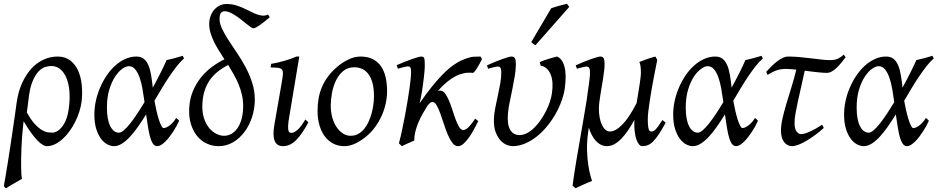

<svg xmlns="http://www.w3.org/2000/svg" viewBox="-35 -758 4990 1022"><path d="M116.2 -224.1Q114.7 -211.9 112.5 -194.3Q110.4 -176.8 107.9 -159.7Q129.9 -120.1 149.9 -98.4Q169.9 -76.7 187.5 -66.2Q205.1 -55.7 219.7 -53.7Q234.4 -51.8 244.6 -51.8Q253.4 -51.8 266.1 -57.9Q278.8 -64 291.7 -78.6Q304.7 -93.3 315.4 -118.2Q326.2 -143.1 331.1 -180.7Q337.9 -230 334.5 -271.5Q331.1 -313 318.6 -343Q306.2 -373 285.6 -389.9Q265.1 -406.7 238.3 -406.7Q224.1 -406.7 205.8 -401.4Q187.5 -396 169.7 -377.2Q151.9 -358.4 137.2 -322.3Q122.6 -286.1 116.2 -224.1ZM399.4 -217.8Q396 -191.4 387.2 -163.6Q378.4 -135.7 365.2 -109.4Q352.1 -83 335 -59.6Q317.9 -36.1 298.3 -18.3Q278.8 -0.5 257.3 9.8Q235.8 20 213.9 20Q204.6 20 192.4 12.9Q180.2 5.9 164.8 -9.8Q149.4 -25.4 130.9 -50.8Q112.3 -76.2 90.8 -112.8Q89.8 -106.4 89.1 -98.6Q88.4 -90.8 87.4 -82Q84.5 -57.6 82.5 -29.5Q80.6 -1.5 79.3 27.1Q78.1 55.7 77.6 82.8Q77.1 109.9 77.4 132.3Q77.6 154.8 78.9 171.1Q80.1 187.5 82 193.8Q72.8 199.2 61.8 205.6Q50.8 211.9 39.3 218.5Q27.8 225.1 17.1 231.7Q6.3 238.3 -2.9 244.1Q-7.3 241.7 -9 239.3Q-10.7 236.8 -14.6 232.4Q-11.7 216.3 -6.1 183.8Q-0.5 151.4 6.1 109.9Q12.7 68.4 19.8 22Q26.9 -24.4 33.2 -68.1Q39.6 -111.8 44.9 -148.9Q50.3 -186 53.2 -209Q62 -272.5 84 -319.1Q106 -365.7 135.5 -396.5Q165 -427.2 200.2 -442.1Q235.4 -457 271 -457Q312.5 -457 339.6 -435.8Q366.7 -414.6 381.6 -380.4Q396.5 -346.2 400.4 -303.5Q404.3 -260.7 399.4 -217.8Z M598.6 -51.8Q609.4 -51.8 624.8 -64.9Q640.1 -78.1 658 -100.6Q675.8 -123 695.3 -152.6Q714.8 -182.1 734.4 -214.8Q729.5 -250.5 723.4 -284.9Q717.3 -319.3 707.8 -346.2Q698.2 -373 684.3 -389.4Q670.4 -405.8 650.4 -405.8Q636.2 -405.8 616.2 -391.8Q596.2 -377.9 577.9 -350.3Q559.6 -322.8 546.9 -281.5Q534.2 -240.2 534.2 -185.1Q534.2 -121.6 551.8 -86.7Q569.3 -51.8 598.6 -51.8ZM944.3 -446.8Q924.3 -429.2 904.8 -404.1Q885.3 -378.9 865.5 -349.6Q845.7 -320.3 826.2 -287.6Q806.6 -254.9 787.1 -221.7Q791.5 -196.8 797.4 -170.9Q803.2 -145 809.8 -124Q816.4 -103 823.2 -89.6Q830.1 -76.2 835.4 -76.2Q843.3 -76.2 852.8 -80.8Q862.3 -85.4 871.6 -93.3Q880.9 -101.1 888.9 -110.6Q897 -120.1 902.3 -129.9Q908.7 -126 911.6 -122.6Q914.6 -119.1 918.5 -115.2Q913.1 -102.5 905 -87.6Q897 -72.8 887.2 -57.9Q877.4 -43 866.5 -28.8Q855.5 -14.6 844.5 -3.9Q833.5 6.8 822.5 13.4Q811.5 20 802.2 20Q790 20 781.2 9.5Q772.5 -1 765.9 -22.2Q759.3 -43.5 753.9 -75.2Q748.5 -106.9 742.7 -148.9Q721.2 -114.3 699.7 -83.5Q678.2 -52.7 656.7 -29.8Q635.3 -6.8 614 6.6Q592.8 20 571.3 20Q555.2 20 536.9 10.7Q518.6 1.5 503.2 -18.8Q487.8 -39.1 477.5 -71Q467.3 -103 467.3 -148.9Q467.3 -184.1 475.1 -220.5Q482.9 -256.8 497.6 -291Q512.2 -325.2 532.5 -355.5Q552.7 -385.7 577.6 -408.2Q602.5 -430.7 631.3 -443.8Q660.2 -457 691.4 -457Q715.3 -457 730.5 -444.8Q745.6 -432.6 754.9 -410.9Q764.2 -389.2 769.3 -358.6Q774.4 -328.1 778.3 -291.5Q791 -314.5 802.2 -336.2Q813.5 -357.9 823 -377Q832.5 -396 839.8 -411.6Q847.2 -427.2 851.6 -438Q872.6 -442.4 893.6 -448.2Q914.6 -454.1 937.5 -460.9Q940.4 -455.6 941.7 -452.9Q942.9 -450.2 944.3 -446.8Z M1259.3 -194.3Q1259.3 -225.1 1252.7 -253.7Q1246.1 -282.2 1234.9 -309.3Q1223.6 -336.4 1209.2 -362.1Q1194.8 -387.7 1179.7 -412.1Q1148.9 -396.5 1124.8 -377.2Q1100.6 -357.9 1083 -333.5Q1065.4 -309.1 1055.2 -278.6Q1044.9 -248 1042.5 -209.5Q1039.6 -164.6 1049.8 -131.8Q1060.1 -99.1 1077.6 -77.6Q1095.2 -56.2 1116.7 -45.7Q1138.2 -35.2 1157.2 -35.2Q1178.7 -35.2 1197.3 -45.7Q1215.8 -56.2 1229.7 -76.7Q1243.7 -97.2 1251.5 -126.7Q1259.3 -156.2 1259.3 -194.3ZM1400.9 -666Q1364.7 -635.7 1344 -621.6Q1323.2 -607.4 1314 -607.4Q1308.6 -607.4 1298.8 -614.3Q1289.1 -621.1 1276.6 -631.1Q1264.2 -641.1 1249.5 -652.8Q1234.9 -664.6 1219.7 -674.6Q1204.6 -684.6 1189.5 -691.4Q1174.3 -698.2 1160.6 -698.2Q1148.4 -698.2 1141.1 -689.2Q1133.8 -680.2 1133.8 -656.7Q1133.8 -631.8 1147.7 -603.3Q1161.6 -574.7 1182.4 -542.5Q1203.1 -510.3 1227.5 -474.6Q1252 -439 1272.7 -399.7Q1293.5 -360.4 1307.4 -317.4Q1321.3 -274.4 1321.3 -227.5Q1321.3 -179.2 1306.6 -134.5Q1292 -89.8 1266.1 -55.4Q1240.2 -21 1205.1 -0.5Q1169.9 20 1128.9 20Q1095.7 20 1065.9 6.3Q1036.1 -7.3 1014.6 -33.4Q993.2 -59.6 981.4 -97.2Q969.7 -134.8 972.2 -182.6Q974.6 -231.4 991.5 -272Q1008.3 -312.5 1034.2 -345Q1060.1 -377.4 1092.8 -401.6Q1125.5 -425.8 1159.7 -442.4Q1144 -466.3 1129.4 -490Q1114.7 -513.7 1103.5 -536.9Q1092.3 -560.1 1085.4 -583.3Q1078.6 -606.4 1078.6 -629.9Q1078.6 -651.4 1085.2 -670.7Q1091.8 -689.9 1104 -704.6Q1116.2 -719.2 1133.3 -728Q1150.4 -736.8 1171.9 -736.8Q1196.3 -736.8 1217.5 -730.7Q1238.8 -724.6 1258.1 -716.1Q1277.3 -707.5 1294.7 -698.5Q1312 -689.5 1328.4 -683.1Q1344.7 -676.8 1360.1 -675Q1375.5 -673.3 1391.1 -680.2Q1394 -677.7 1395.5 -675.3Q1397 -672.9 1400.9 -666Z M1606.4 -106.9Q1573.7 -44.9 1541.5 -12.5Q1509.3 20 1471.2 20Q1405.8 20 1425.3 -92.8L1464.4 -316.9Q1469.2 -345.2 1470.7 -361.8Q1472.2 -378.4 1466.6 -386.5Q1460.9 -394.5 1446.5 -396.7Q1432.1 -398.9 1405.3 -398.9L1408.2 -418Q1439 -423.3 1474.9 -433.1Q1510.7 -442.9 1543 -457H1558.1L1505.4 -141.1Q1499.5 -108.4 1498.8 -90.3Q1498 -72.3 1500.2 -63.5Q1502.4 -54.7 1507.3 -52.7Q1512.2 -50.8 1518.1 -50.8Q1529.3 -50.8 1548.1 -66.4Q1566.9 -82 1590.3 -122.1L1606.4 -106.9Z M1955.6 -246.1Q1955.6 -320.8 1928.2 -360.4Q1900.9 -399.9 1850.6 -399.9Q1815.4 -399.9 1791.5 -379.6Q1767.6 -359.4 1752.9 -328.6Q1738.3 -297.9 1731.9 -262Q1725.6 -226.1 1725.6 -194.8Q1725.6 -162.1 1733.6 -133.1Q1741.7 -104 1756.1 -82.3Q1770.5 -60.5 1789.8 -47.9Q1809.1 -35.2 1831.5 -35.2Q1854 -35.2 1871.8 -45.2Q1889.6 -55.2 1903.6 -72Q1917.5 -88.9 1927.2 -110.6Q1937 -132.3 1943.4 -155.8Q1949.7 -179.2 1952.6 -202.6Q1955.6 -226.1 1955.6 -246.1ZM2025.4 -272.9Q2025.4 -240.2 2018.1 -206.8Q2010.7 -173.3 1996.6 -141.8Q1982.4 -110.4 1961.7 -81.8Q1940.9 -53.2 1913.6 -30.8Q1900.9 -20.5 1886.7 -11.2Q1872.6 -2 1857.9 5.1Q1843.3 12.2 1828.1 16.1Q1813 20 1798.3 20Q1764.2 20 1737.5 5.6Q1710.9 -8.8 1692.6 -33.9Q1674.3 -59.1 1664.8 -93.5Q1655.3 -127.9 1655.3 -168Q1655.3 -203.1 1661.1 -235.6Q1667 -268.1 1680.2 -298.3Q1693.4 -328.6 1715.3 -356.4Q1737.3 -384.3 1769.5 -410.2Q1794.4 -429.7 1824.2 -443.4Q1854 -457 1884.3 -457Q1922.4 -457 1949.2 -443.4Q1976.1 -429.7 1992.9 -405.3Q2009.8 -380.9 2017.6 -347.2Q2025.4 -313.5 2025.4 -272.9Z M2510.3 -112.3Q2500 -91.8 2487.3 -68.4Q2474.6 -44.9 2460.7 -25.4Q2446.8 -5.9 2432.1 7.1Q2417.5 20 2403.3 20Q2386.2 20 2373 2.7Q2359.9 -14.6 2348.6 -41Q2337.4 -67.4 2327.9 -97.7Q2318.4 -127.9 2308.6 -154.3Q2298.8 -180.7 2288.8 -198Q2278.8 -215.3 2266.6 -215.3Q2261.2 -215.3 2254.6 -210.2Q2248 -205.1 2241.2 -196.3Q2227.5 -174.8 2214.6 -152.1Q2201.7 -129.4 2191.9 -105.7Q2182.1 -82 2176 -57.9Q2169.9 -33.7 2169.9 -9.8Q2163.1 -6.8 2154.3 -2.9Q2145.5 1 2136.5 4.9Q2127.4 8.8 2118.7 12.9Q2109.9 17.1 2104 20L2088.4 4.9Q2096.7 -25.9 2104.5 -62.5Q2112.3 -99.1 2119.6 -137.2Q2127 -175.3 2133.1 -212.4Q2139.2 -249.5 2143.8 -281.2Q2148.4 -313 2150.9 -336.7Q2153.3 -360.4 2153.3 -372.1Q2153.3 -383.3 2152.1 -389.9Q2150.9 -396.5 2148.7 -399.7Q2146.5 -402.8 2143.1 -403.8Q2139.6 -404.8 2135.3 -404.8Q2130.9 -404.8 2122.3 -402.8Q2113.8 -400.9 2105 -398.4Q2096.2 -396 2089.6 -394Q2083 -392.1 2083 -392.1L2076.2 -411.1Q2096.7 -419.9 2117.4 -428.2Q2138.2 -436.5 2156.2 -442.9Q2174.3 -449.2 2187.7 -453.1Q2201.2 -457 2207 -457Q2213.9 -457 2217.8 -454.8Q2221.7 -452.6 2223.4 -446.8Q2225.1 -440.9 2225.6 -430.2Q2226.1 -419.4 2226.1 -401.9Q2226.1 -396 2224.9 -382.1Q2223.6 -368.2 2221.7 -350.1Q2219.7 -332 2217 -311.3Q2214.4 -290.5 2211.2 -271Q2208 -251.5 2204.6 -234.9Q2201.2 -218.3 2198.2 -208Q2232.9 -258.3 2262.5 -294.9Q2292 -331.5 2316.4 -356.9Q2340.8 -382.3 2361.1 -398.2Q2381.3 -414.1 2397.5 -423.8Q2413.6 -433.6 2425.8 -438.5Q2438 -443.4 2447.3 -446.8Q2469.7 -455.1 2487.3 -456.1Q2504.9 -457 2522.9 -457Q2526.4 -452.6 2527.6 -449.2Q2528.8 -445.8 2530.3 -442.9Q2524.4 -430.7 2517.1 -417.5Q2509.8 -404.3 2503.2 -393.8Q2496.6 -383.3 2490.7 -376.5Q2484.9 -369.6 2481.9 -370.1Q2473.1 -370.6 2466.1 -371.1Q2459 -371.6 2451.7 -370.8Q2444.3 -370.1 2436.3 -368.4Q2428.2 -366.7 2418 -363.8Q2408.2 -361.3 2394.8 -354.7Q2381.3 -348.1 2365.2 -337.2Q2349.1 -326.2 2331.3 -310.3Q2313.5 -294.4 2295.9 -273.4Q2299.8 -274.9 2302.5 -275.4Q2305.2 -275.9 2307.6 -275.9Q2322.3 -275.9 2334 -260.3Q2345.7 -244.6 2355.5 -221.4Q2365.2 -198.2 2373.8 -170.9Q2382.3 -143.6 2391.1 -120.4Q2399.9 -97.2 2409.4 -81.5Q2418.9 -65.9 2431.2 -65.9Q2439 -65.9 2447.5 -71.8Q2456.1 -77.6 2464.1 -86.4Q2472.2 -95.2 2480 -105.7Q2487.8 -116.2 2494.1 -126Q2500 -122.1 2502.9 -120.1Q2505.9 -118.2 2510.3 -112.3Z M2971.2 -287.1Q2966.3 -253.4 2953.1 -217.8Q2939.9 -182.1 2920.2 -147.9Q2900.4 -113.8 2875 -83.3Q2849.6 -52.7 2820.1 -29.8Q2790.5 -6.8 2758.3 6.6Q2726.1 20 2692.9 20Q2681.2 20 2663.8 13.7Q2646.5 7.3 2630.4 -9.3Q2614.3 -25.9 2603.3 -54.7Q2592.3 -83.5 2594.2 -127.9Q2595.2 -154.3 2601.6 -185.5Q2607.9 -216.8 2615 -249.5Q2622.1 -282.2 2627.7 -313.5Q2633.3 -344.7 2633.3 -371.1Q2633.3 -382.3 2631.8 -388.9Q2630.4 -395.5 2627.7 -398.7Q2625 -401.9 2621.3 -402.8Q2617.7 -403.8 2613.3 -403.8Q2608.9 -403.8 2600.6 -401.9Q2592.3 -399.9 2584 -397.7Q2575.7 -395.5 2569.3 -393.8Q2563 -392.1 2563 -392.1L2557.1 -410.2Q2577.6 -419.4 2598.4 -428Q2619.1 -436.5 2636.7 -442.9Q2654.3 -449.2 2667.7 -453.1Q2681.2 -457 2687 -457Q2701.2 -457 2706.1 -447.8Q2710.9 -438.5 2710.9 -416Q2710.9 -388.2 2705.1 -353Q2699.2 -317.9 2691.9 -282Q2684.6 -246.1 2677.7 -212.9Q2670.9 -179.7 2668.9 -155.8Q2663.6 -97.2 2680.2 -68.1Q2696.8 -39.1 2730 -39.1Q2751 -39.1 2771 -49.8Q2791 -60.5 2809.1 -78.4Q2827.1 -96.2 2843 -119.1Q2858.9 -142.1 2871.3 -166.7Q2883.8 -191.4 2891.8 -215.8Q2899.9 -240.2 2902.8 -261.2Q2907.2 -290.5 2905.8 -315.4Q2904.3 -340.3 2897 -359.6Q2889.6 -378.9 2876.2 -391.8Q2862.8 -404.8 2842.8 -409.2L2837.9 -427.7Q2846.7 -431.6 2858.6 -435.8Q2870.6 -439.9 2883.3 -444.1Q2896 -448.2 2908 -451.4Q2919.9 -454.6 2929.2 -457Q2957.5 -447.3 2969.5 -403.3Q2981.4 -359.4 2971.2 -287.1ZM2815.9 -518.1Q2808.6 -520.5 2804.4 -523.4Q2800.3 -526.4 2793 -534.2L2898.9 -713.9Q2906.7 -716.8 2917.5 -720.2Q2928.2 -723.6 2939.7 -726.8Q2951.2 -730 2962.6 -732.7Q2974.1 -735.4 2982.9 -737.8L2995.1 -721.2Z M3508.3 -105Q3487.8 -67.4 3471.7 -43.2Q3455.6 -19 3441.4 -4.9Q3427.2 9.3 3413.3 14.6Q3399.4 20 3384.3 20Q3374 20 3366 10Q3357.9 0 3352.3 -16.4Q3346.7 -32.7 3344 -54.2Q3341.3 -75.7 3341.3 -99.1Q3341.3 -104 3341.6 -109.4Q3341.8 -114.7 3342.3 -120.6Q3325.2 -89.4 3307.6 -63.5Q3290 -37.6 3271.7 -19Q3253.4 -0.5 3234.4 9.8Q3215.3 20 3195.3 20Q3179.2 20 3164.6 12.9Q3149.9 5.9 3137.7 -7.1Q3125.5 -20 3115.7 -38.3Q3106 -56.6 3099.1 -79.1Q3098.1 -72.3 3097.2 -65.4Q3096.2 -58.6 3095.2 -50.8Q3088.4 -0.5 3089.8 43.2Q3091.3 86.9 3096.4 120.6Q3101.6 154.3 3107.7 176.5Q3113.8 198.7 3116.2 205.1Q3108.9 208 3096.7 213.1Q3084.5 218.3 3071.3 224.1Q3058.1 230 3046.4 235.6Q3034.7 241.2 3028.8 244.1L3012.7 230Q3016.1 202.1 3021.7 166.5Q3027.3 130.9 3033.9 90.8Q3040.5 50.8 3048.1 8.3Q3055.7 -34.2 3062.7 -75.9Q3069.8 -117.7 3076.4 -156.5Q3083 -195.3 3088.4 -228Q3090.3 -247.1 3093.5 -266.8Q3096.7 -286.6 3099.1 -305.2Q3101.6 -323.7 3103.5 -340.8Q3105.5 -357.9 3105.5 -371.1Q3105.5 -382.3 3104 -388.9Q3102.5 -395.5 3099.9 -398.7Q3097.2 -401.9 3093.8 -402.8Q3090.3 -403.8 3086.4 -403.8Q3082 -403.8 3073.5 -401.9Q3064.9 -399.9 3056.6 -397.7Q3048.3 -395.5 3042.2 -393.8Q3036.1 -392.1 3036.1 -392.1L3029.3 -410.2Q3049.8 -419.4 3070.6 -428Q3091.3 -436.5 3109.4 -442.9Q3127.4 -449.2 3140.9 -453.1Q3154.3 -457 3160.2 -457Q3173.8 -457 3178.5 -447.8Q3183.1 -438.5 3183.1 -416Q3183.1 -401.9 3180.9 -382.3Q3178.7 -362.8 3175.3 -341.1Q3171.9 -319.3 3168 -296.4Q3164.1 -273.4 3160.6 -252Q3157.2 -230.5 3155 -211.9Q3152.8 -193.4 3152.8 -180.2Q3152.8 -153.3 3157.2 -130.9Q3161.6 -108.4 3169.4 -92.3Q3177.2 -76.2 3188 -67.1Q3198.7 -58.1 3211.4 -58.1Q3241.2 -58.1 3277.1 -94.2Q3313 -130.4 3353.5 -209Q3357.4 -233.4 3361.6 -257.6Q3365.7 -281.7 3368.9 -303.5Q3372.1 -325.2 3374.3 -342.8Q3376.5 -360.4 3376.5 -371.1Q3376.5 -386.7 3374.8 -402.8Q3373 -418.9 3368.2 -428.2Q3377 -431.6 3387.5 -435.5Q3397.9 -439.5 3409.2 -443.4Q3420.4 -447.3 3431.6 -450.9Q3442.9 -454.6 3453.1 -457Q3457 -451.7 3459.5 -447Q3461.9 -442.4 3463.4 -438Q3460.4 -423.8 3455.6 -399.4Q3450.7 -375 3445.1 -345.5Q3439.5 -315.9 3433.8 -283.7Q3428.2 -251.5 3423.6 -221.2Q3418.9 -190.9 3416 -165.5Q3413.1 -140.1 3413.1 -124Q3413.1 -102.1 3414.6 -88.9Q3416 -75.7 3418.5 -68.8Q3420.9 -62 3424.1 -60.1Q3427.2 -58.1 3431.2 -58.1Q3436 -58.1 3440.7 -59.3Q3445.3 -60.5 3451.9 -66.4Q3458.5 -72.3 3467.8 -84.7Q3477.1 -97.2 3491.2 -119.1L3508.3 -105Z M3679.7 -51.8Q3690.4 -51.8 3705.8 -64.9Q3721.2 -78.1 3739 -100.6Q3756.8 -123 3776.4 -152.6Q3795.9 -182.1 3815.4 -214.8Q3810.5 -250.5 3804.4 -284.9Q3798.3 -319.3 3788.8 -346.2Q3779.3 -373 3765.4 -389.4Q3751.5 -405.8 3731.4 -405.8Q3717.3 -405.8 3697.3 -391.8Q3677.2 -377.9 3658.9 -350.3Q3640.6 -322.8 3627.9 -281.5Q3615.2 -240.2 3615.2 -185.1Q3615.2 -121.6 3632.8 -86.7Q3650.4 -51.8 3679.7 -51.8ZM4025.4 -446.8Q4005.4 -429.2 3985.8 -404.1Q3966.3 -378.9 3946.5 -349.6Q3926.8 -320.3 3907.2 -287.6Q3887.7 -254.9 3868.2 -221.7Q3872.6 -196.8 3878.4 -170.9Q3884.3 -145 3890.9 -124Q3897.5 -103 3904.3 -89.6Q3911.1 -76.2 3916.5 -76.2Q3924.3 -76.2 3933.8 -80.8Q3943.4 -85.4 3952.6 -93.3Q3961.9 -101.1 3970 -110.6Q3978 -120.1 3983.4 -129.9Q3989.7 -126 3992.7 -122.6Q3995.6 -119.1 3999.5 -115.2Q3994.1 -102.5 3986.1 -87.6Q3978 -72.8 3968.3 -57.9Q3958.5 -43 3947.5 -28.8Q3936.5 -14.6 3925.5 -3.9Q3914.6 6.8 3903.6 13.4Q3892.6 20 3883.3 20Q3871.1 20 3862.3 9.5Q3853.5 -1 3846.9 -22.2Q3840.3 -43.5 3835 -75.2Q3829.6 -106.9 3823.7 -148.9Q3802.2 -114.3 3780.8 -83.5Q3759.3 -52.7 3737.8 -29.8Q3716.3 -6.8 3695.1 6.6Q3673.8 20 3652.3 20Q3636.2 20 3617.9 10.7Q3599.6 1.5 3584.2 -18.8Q3568.8 -39.1 3558.6 -71Q3548.3 -103 3548.3 -148.9Q3548.3 -184.1 3556.2 -220.5Q3564 -256.8 3578.6 -291Q3593.3 -325.2 3613.5 -355.5Q3633.8 -385.7 3658.7 -408.2Q3683.6 -430.7 3712.4 -443.8Q3741.2 -457 3772.5 -457Q3796.4 -457 3811.5 -444.8Q3826.7 -432.6 3835.9 -410.9Q3845.2 -389.2 3850.3 -358.6Q3855.5 -328.1 3859.4 -291.5Q3872.1 -314.5 3883.3 -336.2Q3894.5 -357.9 3904.1 -377Q3913.6 -396 3920.9 -411.6Q3928.2 -427.2 3932.6 -438Q3953.6 -442.4 3974.6 -448.2Q3995.6 -454.1 4018.6 -460.9Q4021.5 -455.6 4022.7 -452.9Q4023.9 -450.2 4025.4 -446.8Z M4350.1 -77.1Q4327.6 -56.6 4303.7 -39.1Q4279.8 -21.5 4257.3 -8.3Q4234.9 4.9 4214.8 12.5Q4194.8 20 4180.2 20Q4156.2 20 4139.2 -1.2Q4122.1 -22.5 4122.1 -62Q4122.1 -92.3 4130.4 -128.7Q4138.7 -165 4151.1 -206.5Q4163.6 -248 4177.7 -293.5Q4191.9 -338.9 4203.6 -387.2Q4187 -389.2 4173.1 -390.1Q4159.2 -391.1 4148.9 -391.1Q4135.3 -391.1 4124 -389.6Q4112.8 -388.2 4101.6 -384.5Q4090.3 -380.9 4078.1 -374.8Q4065.9 -368.7 4050.8 -359.4L4043.5 -376Q4056.2 -389.6 4070.6 -404.1Q4085 -418.5 4100.1 -430.2Q4115.2 -441.9 4130.6 -449.5Q4146 -457 4160.6 -457Q4189.5 -457 4220.9 -454.1Q4252.4 -451.2 4282.2 -447.5Q4312 -443.8 4338.6 -440.9Q4365.2 -438 4384.3 -438Q4397.9 -438 4408.7 -440.4Q4419.4 -442.9 4427.7 -447Q4436 -451.2 4442.9 -456.3Q4449.7 -461.4 4456.1 -467.3L4466.3 -453.1Q4454.1 -437.5 4441.9 -422.6Q4429.7 -407.7 4417.2 -396Q4404.8 -384.3 4391.8 -377.2Q4378.9 -370.1 4365.2 -370.1Q4355.5 -370.1 4342.3 -371.1Q4329.1 -372.1 4314 -373.8Q4298.8 -375.5 4282 -377.4Q4265.1 -379.4 4248.5 -381.8Q4238.8 -335 4229 -293.5Q4219.2 -252 4211.7 -216.8Q4204.1 -181.6 4199.2 -153.1Q4194.3 -124.5 4194.3 -103Q4194.3 -72.8 4205.1 -58.3Q4215.8 -43.9 4229.5 -43.9Q4238.3 -43.9 4250.2 -47.6Q4262.2 -51.3 4276.9 -57.9Q4291.5 -64.5 4307.9 -73.7Q4324.2 -83 4341.3 -94.2L4350.1 -77.1Z M4589.4 -51.8Q4600.1 -51.8 4615.5 -64.9Q4630.9 -78.1 4648.7 -100.6Q4666.5 -123 4686 -152.6Q4705.6 -182.1 4725.1 -214.8Q4720.2 -250.5 4714.1 -284.9Q4708 -319.3 4698.5 -346.2Q4689 -373 4675 -389.4Q4661.1 -405.8 4641.1 -405.8Q4627 -405.8 4606.9 -391.8Q4586.9 -377.9 4568.6 -350.3Q4550.3 -322.8 4537.6 -281.5Q4524.9 -240.2 4524.9 -185.1Q4524.9 -121.6 4542.5 -86.7Q4560.1 -51.8 4589.4 -51.8ZM4935.1 -446.8Q4915 -429.2 4895.5 -404.1Q4876 -378.9 4856.2 -349.6Q4836.4 -320.3 4816.9 -287.6Q4797.4 -254.9 4777.8 -221.7Q4782.2 -196.8 4788.1 -170.9Q4793.9 -145 4800.5 -124Q4807.1 -103 4814 -89.6Q4820.8 -76.2 4826.2 -76.2Q4834 -76.2 4843.5 -80.8Q4853 -85.4 4862.3 -93.3Q4871.6 -101.1 4879.6 -110.6Q4887.7 -120.1 4893.1 -129.9Q4899.4 -126 4902.3 -122.6Q4905.3 -119.1 4909.2 -115.2Q4903.8 -102.5 4895.8 -87.6Q4887.7 -72.8 4877.9 -57.9Q4868.2 -43 4857.2 -28.8Q4846.2 -14.6 4835.2 -3.9Q4824.2 6.8 4813.2 13.4Q4802.2 20 4793 20Q4780.8 20 4772 9.5Q4763.2 -1 4756.6 -22.2Q4750 -43.5 4744.6 -75.2Q4739.3 -106.9 4733.4 -148.9Q4711.9 -114.3 4690.4 -83.5Q4668.9 -52.7 4647.5 -29.8Q4626 -6.8 4604.7 6.6Q4583.5 20 4562 20Q4545.9 20 4527.6 10.7Q4509.3 1.5 4493.9 -18.8Q4478.5 -39.1 4468.3 -71Q4458 -103 4458 -148.9Q4458 -184.1 4465.8 -220.5Q4473.6 -256.8 4488.3 -291Q4502.9 -325.2 4523.2 -355.5Q4543.5 -385.7 4568.4 -408.2Q4593.3 -430.7 4622.1 -443.8Q4650.9 -457 4682.1 -457Q4706.1 -457 4721.2 -444.8Q4736.3 -432.6 4745.6 -410.9Q4754.9 -389.2 4760 -358.6Q4765.1 -328.1 4769 -291.5Q4781.7 -314.5 4793 -336.2Q4804.2 -357.9 4813.7 -377Q4823.2 -396 4830.6 -411.6Q4837.9 -427.2 4842.3 -438Q4863.3 -442.4 4884.3 -448.2Q4905.3 -454.1 4928.2 -460.9Q4931.2 -455.6 4932.4 -452.9Q4933.6 -450.2 4935.1 -446.8Z"/></svg>

Font: GentiumAlt
Style: Italic
Weight: 400
Italic angle: -7°
Designer: J. Victor Gaultney
Version: Version 1.02; 2005; OFL release